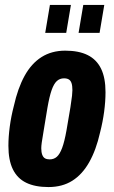

<svg xmlns="http://www.w3.org/2000/svg" viewBox="-20 -745 461 777"><path d="M176 12Q122 12 86 -5.5Q50 -23 32 -60Q14 -97 14 -155Q14 -191 19.5 -232.5Q25 -274 36 -316Q52 -388 79.5 -438Q107 -488 148 -514Q189 -540 244 -540Q299 -540 335 -522Q371 -504 389 -467Q407 -430 407 -372Q407 -335 401.5 -293.5Q396 -252 385 -209Q369 -138 341 -88.5Q313 -39 272.5 -13.5Q232 12 176 12ZM181 -100Q198 -100 210 -110.5Q222 -121 231.5 -146.5Q241 -172 249 -217Q260 -279 265 -311Q270 -343 271.5 -357.5Q273 -372 273 -380Q273 -398 269.5 -408.5Q266 -419 258.5 -423.5Q251 -428 239 -428Q222 -428 210 -417Q198 -406 189 -380.5Q180 -355 172 -309Q162 -247 156.5 -215Q151 -183 149 -168.5Q147 -154 147 -145Q147 -129 151 -118.5Q155 -108 162.5 -104Q170 -100 181 -100ZM163 -612 182 -725H267L248 -612ZM298 -612 317 -725H402L383 -612Z"/></svg>

Font: Archivo ExtraCondensed ExtraBold
Style: Italic
Weight: 800
Width: 2
Italic angle: -10°
Designer: Hector Gatti
Foundry: Omnibus-Type
Version: Version 2.001